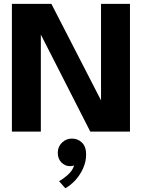

<svg xmlns="http://www.w3.org/2000/svg" viewBox="-20 -680 763 992"><path d="M180 -523 191 -521V0H41.5V-660H245.5L513 -140L502 -138V-660H651.5V0H446.5ZM317.5 292.5 285 256Q305.5 245.5 330.5 223.2Q355.5 201 363 174.5Q355 178.5 341 178.5Q317 178.5 297.8 159.8Q278.5 141 278.5 109Q278.5 78 300.2 57Q322 36 351.5 36Q382 36 403.5 56.8Q425 77.5 425 118.5Q425 154 410 188.2Q395 222.5 370.5 249.8Q346 277 317.5 292.5Z"/></svg>

Font: League Spartan Thin
Style: Bold
Weight: 700
Version: Version 2.002